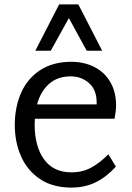

<svg xmlns="http://www.w3.org/2000/svg" viewBox="-20 -832 596 870"><path d="M47 0ZM471 -133 505 -77Q465 -32 415.5 -7Q366 18 303 18Q219 18 161.5 -20.5Q104 -59 75.5 -123.5Q47 -188 47 -266Q47 -346 75.5 -411Q104 -476 162 -514Q220 -552 303 -552Q361 -552 407.5 -528.5Q454 -505 480 -460Q506 -415 506 -354Q506 -331 499 -294H138Q137 -285 137 -268Q137 -169 179.5 -110Q222 -51 304 -51Q354 -51 394 -73Q434 -95 471 -133ZM148 -359H418V-367Q418 -425 383.5 -455.5Q349 -486 300 -486Q241 -486 202.5 -452Q164 -418 148 -359ZM373 -602 292 -750 210 -602H140L248 -812H335L443 -602Z"/></svg>

Font: Martel Sans
Style: Regular
Weight: 400
Designer: Dan Reynolds and Mathieu Réguer
Foundry: Dan Reynolds and Mathieu Réguer
Version: Version 1.002; ttfautohint (v1.1) -l 5 -r 5 -G 72 -x 0 -D la